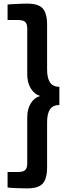

<svg xmlns="http://www.w3.org/2000/svg" viewBox="-20 -888 368 1064"><path d="M309 -306Q273 -306 257 -282Q241 -258 241 -211V37Q241 103 216.5 129.5Q192 156 131 156Q122 156 105 155.5Q88 155 71 154.5Q54 154 40 153Q26 152 22 151V65H81Q109 65 120 54Q131 43 131 17V-238Q131 -284 151 -316Q171 -348 204 -356Q171 -365 151 -397.5Q131 -430 131 -476V-729Q131 -755 120 -766Q109 -777 81 -777H22V-863Q26 -864 40 -864.5Q54 -865 71 -866Q88 -867 105 -867.5Q122 -868 131 -868Q192 -868 216.5 -841.5Q241 -815 241 -750V-503Q241 -456 257 -431.5Q273 -407 309 -407Z"/></svg>

Font: Encode Sans Compressed
Style: Bold
Weight: 700
Designer: Pablo Impallari, Andres Torresi
Foundry: Pablo Impallari, Andres Torresi
Version: Version 1.000; ttfautohint (v1.00) -l 8 -r 50 -G 200 -x 14 -